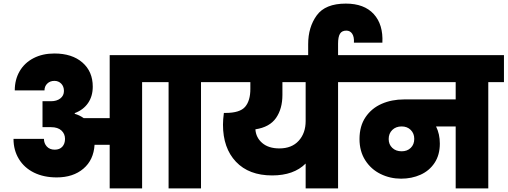

<svg xmlns="http://www.w3.org/2000/svg" viewBox="-20 -1046 2818 1066"><path d="M1183 -590H1096V0H916V-590H769V0H589V-242H505Q500 -158 443 -109.5Q386 -61 295 -61Q223 -61 169 -87.5Q115 -114 85 -163Q55 -212 55 -275H224Q224 -250 240 -232.5Q256 -215 284 -215Q311 -215 326 -231.5Q341 -248 341 -275Q341 -303 321 -321.5Q301 -340 263 -340H216V-484H263Q295 -484 315 -499.5Q335 -515 335 -541Q335 -566 320 -581.5Q305 -597 282 -597Q258 -597 242.5 -582Q227 -567 227 -544H62Q62 -604 89 -650.5Q116 -697 166 -723Q216 -749 282 -749Q380 -749 437.5 -699Q495 -649 495 -565Q495 -512 469 -474Q443 -436 395 -418V-414Q421 -407 445 -390H589V-740H1183Z M1945 -590H1857V0H1677V-138Q1611 -72 1491 -72Q1362 -72 1290 -148Q1218 -224 1218 -354Q1218 -382 1223 -419H1232Q1312 -419 1341 -453Q1370 -487 1370 -552V-590H1154V-740H1945ZM1677 -590H1548V-519Q1548 -442 1512.5 -391Q1477 -340 1398 -328Q1401 -282 1436 -252Q1471 -222 1531 -222Q1600 -222 1638.5 -264.5Q1677 -307 1677 -374Z M1691 -712V-801Q1691 -895 1738.5 -960.5Q1786 -1026 1900 -1026Q2002 -1026 2055 -968Q2108 -910 2103 -809H1945Q1947 -841 1935.5 -858.5Q1924 -876 1903 -876Q1878 -876 1867.5 -858.5Q1857 -841 1857 -804V-712Z M2778 -590H2691V0H2510V-344H2401Q2422 -302 2422 -249Q2422 -186 2393 -142Q2364 -98 2315 -76Q2266 -54 2207 -54Q2146 -54 2093 -80Q2040 -106 2008 -156Q1976 -206 1976 -274Q1976 -346 2009.5 -395.5Q2043 -445 2099 -469.5Q2155 -494 2223 -494H2510V-590H1917V-740H2778ZM2210 -206Q2241 -206 2260.5 -225Q2280 -244 2280 -275Q2280 -305 2260.5 -324.5Q2241 -344 2210 -344Q2178 -344 2158 -324.5Q2138 -305 2138 -274Q2138 -244 2158 -225Q2178 -206 2210 -206Z"/></svg>

Font: DVN-Poppins ExtBd
Style: Regular
Weight: 800
Designer: Ninad Kale (Devanagari), Jonny Pinhorn (Latin)
Foundry: Indian Type Foundry
Version: 4.004